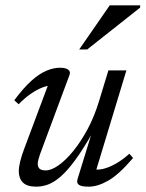

<svg xmlns="http://www.w3.org/2000/svg" viewBox="-20 -690 546 720"><path d="M270.5 -17.5 325 -194.5H328.5Q291.5 -130 261.8 -89.5Q232 -49 207 -27.5Q182 -6 160 2Q138 10 116 10Q81.5 10 66 -5.5Q50.5 -21 50.5 -47.5Q50.5 -63.5 55.8 -85Q61 -106.5 71.5 -134L167.5 -390.5L180.5 -370Q163.5 -371 141.2 -362.8Q119 -354.5 95.5 -338.2Q72 -322 50 -299L33.5 -314Q68.5 -361 98.2 -387.5Q128 -414 154.5 -425Q181 -436 205 -436Q226 -436 235.8 -428.8Q245.5 -421.5 240.5 -408.5L129.5 -110Q126 -99.5 123.8 -90.8Q121.5 -82 121.5 -75Q121.5 -63.5 128.5 -57.2Q135.5 -51 151.5 -51Q172.5 -51 199.8 -70.2Q227 -89.5 255.2 -124.2Q283.5 -159 308.8 -206.2Q334 -253.5 351 -309.5L386.5 -426H454L337 -40L337.5 -54.5Q354 -52.5 375.2 -59Q396.5 -65.5 419.8 -79.5Q443 -93.5 465 -113.5L479 -97.5Q426 -35.5 386.2 -12.8Q346.5 10 313 10Q285.5 10 276 3.2Q266.5 -3.5 270.5 -17.5ZM277 -504.5 391.5 -670H505.5V-661.5L307 -504.5Z"/></svg>

Font: Newsreader 18pt
Style: Italic
Weight: 400
Italic angle: -17°
Version: Version 1.003